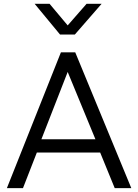

<svg xmlns="http://www.w3.org/2000/svg" viewBox="-20 -970 712 990"><path d="M15.5 0 294 -700H368L657 0H571.5L496.5 -183.5H170L98.5 0ZM193.5 -252H472L329 -599ZM289.5 -792 158.5 -950.5H235.5L329 -839L426.5 -950.5H504L366 -792Z"/></svg>

Font: Geologica Roman ExtraLight
Style: Regular
Weight: 250
Designer: Sindre Bremnes, Frode Helland
Foundry: Monokrom Skriftforlag AS
Version: Version 1.010;gftools[0.9.28]